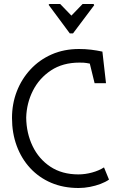

<svg xmlns="http://www.w3.org/2000/svg" viewBox="-20 -936 596 960"><path d="M227 -916H281L337 -858L393 -916H448L451 -910L345 -769H329L223 -912ZM373 4Q297 4 236 -22Q175 -48 131 -95.5Q87 -143 63.5 -207Q40 -271 40 -346Q40 -417 64 -479Q88 -541 132.5 -589Q177 -637 238.5 -664Q300 -691 375 -691Q407 -691 435.5 -687.5Q464 -684 492 -678L510 -520H453L429 -618Q422 -619 412 -621Q402 -623 377 -623Q294 -623 235 -584Q176 -545 144.5 -482.5Q113 -420 111 -348Q112 -270 143 -205.5Q174 -141 232 -102.5Q290 -64 372 -64Q406 -64 440.5 -73.5Q475 -83 500 -99L525 -38Q508 -26 483 -16.5Q458 -7 429.5 -1.5Q401 4 373 4Z"/></svg>

Font: Kreon Light
Style: Regular
Weight: 300
Designer: Julia Petretta
Foundry: Julia Petretta and Eli Heuer
Version: Version 2.002